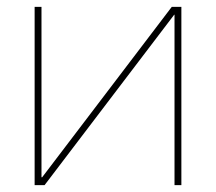

<svg xmlns="http://www.w3.org/2000/svg" viewBox="-20 -540 630 560"><path d="M101 -23H103L481 -520H509V0H489V-497H488L110 0H81V-520H101Z"/></svg>

Font: Mplus 1p Thin
Style: Regular
Weight: 250
Version: Version 1.061